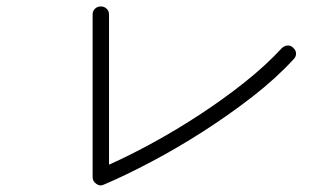

<svg xmlns="http://www.w3.org/2000/svg" viewBox="-20 -646 1040 597"><path d="M303 -72Q291 -66 280 -74Q268 -82 268 -95V-601Q268 -612 275.5 -619Q283 -626 293 -626Q304 -626 311.5 -619Q319 -612 319 -601V-134Q384 -163 457 -203Q530 -243 602.5 -290.5Q675 -338 740.5 -390Q806 -442 856 -496Q864 -504 874.5 -504.5Q885 -505 892 -497Q900 -490 900.5 -480Q901 -470 893 -462Q838 -402 764.5 -345Q691 -288 610.5 -236.5Q530 -185 450.5 -143Q371 -101 303 -72Z"/></svg>

Font: Kurewa Gothic CJK TC Regular
Style: Regular
Weight: 400
Designer: Max Yao
Foundry: Max-Everyday
Version: Version 1.071; ttfautohint (v1.8.3)